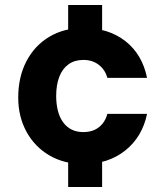

<svg xmlns="http://www.w3.org/2000/svg" viewBox="-20 -645 662 769"><path d="M253 104V-76H389V104ZM253 -446V-625H389V-446ZM315 12Q237 12 178 -22.5Q119 -57 86 -117.5Q53 -178 53 -254Q53 -337 86 -400Q119 -463 178 -498Q237 -533 315 -533Q415 -533 482.5 -480Q550 -427 569 -333H410Q401 -366 375.5 -385.5Q350 -405 314 -405Q279 -405 254.5 -387.5Q230 -370 217.5 -337.5Q205 -305 205 -261Q205 -228 212 -201Q219 -174 233 -155Q247 -136 267 -126Q287 -116 314 -116Q339 -116 358 -124.5Q377 -133 390.5 -149.5Q404 -166 410 -189H569Q550 -97 482 -42.5Q414 12 315 12Z"/></svg>

Font: DM Sans 10pt Black
Style: Regular
Weight: 900
Version: Version 4.004;gftools[0.9.30]